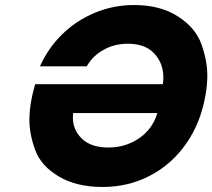

<svg xmlns="http://www.w3.org/2000/svg" viewBox="-20 -736 845 764"><path d="M514 -716Q617 -716 687.5 -671Q758 -626 781.5 -560Q805 -494 805 -435Q805 -397 797 -354Q778 -246 720.5 -164Q663 -82 577 -37Q491 8 388 8Q285 8 214.5 -33.5Q144 -75 120.5 -138Q97 -201 97 -259Q97 -297 105 -339Q108 -359 120 -401H628Q630 -415 630 -428Q630 -484 594 -523Q558 -562 489 -562Q436 -562 392.5 -538Q349 -514 325 -472H139Q171 -544 227 -599Q283 -654 357 -685Q431 -716 514 -716ZM412 -149Q479 -149 533 -185.5Q587 -222 606 -286H271Q270 -277 270 -268Q270 -219 306 -184Q342 -149 412 -149Z"/></svg>

Font: Fz Poppins
Style: Bold Italic
Weight: 700
Italic angle: -10°
Designer: Ninad Kale (Devanagari), Jonny Pinhorn (Latin)
Foundry: Indian Type Foundry
Version: Vit hóa bi Vntype.Com & FontZin.Com